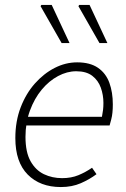

<svg xmlns="http://www.w3.org/2000/svg" viewBox="-20 -744 511 776"><path d="M226 12Q142 12 92 -38.5Q42 -89 42 -186Q42 -254 63.5 -310Q85 -366 121 -406.5Q157 -447 201 -469.5Q245 -492 292 -492Q344 -492 376 -470Q408 -448 422 -409.5Q436 -371 436 -322Q436 -305 434.5 -289.5Q433 -274 429.5 -261Q426 -248 423 -237H75L82 -272H392Q395 -287 396.5 -300Q398 -313 398 -328Q398 -360 387.5 -389.5Q377 -419 353 -437.5Q329 -456 288 -456Q251 -456 214.5 -436.5Q178 -417 148.5 -381.5Q119 -346 101 -297Q83 -248 83 -191Q83 -129 103.5 -92.5Q124 -56 157.5 -40Q191 -24 231 -24Q268 -24 297 -36Q326 -48 352 -66L370 -40Q342 -19 306.5 -3.5Q271 12 226 12ZM229 -570 144 -719 147 -724H189L261 -570ZM382 -570 297 -719 300 -724H342L414 -570Z"/></svg>

Font: Source Sans 3 ExtraLight Light
Style: Italic
Weight: 300
Italic angle: -11°
Version: Version 3.052;hotconv 1.1.0;makeotfexe 2.6.0